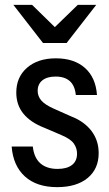

<svg xmlns="http://www.w3.org/2000/svg" viewBox="-20 -760 449 790"><path d="M215 10Q131 10 82.5 -34Q34 -78 28 -157H115Q120 -111 146 -88Q172 -65 217 -65Q255 -65 276 -81Q297 -97 297 -128Q297 -150 284 -169Q271 -188 233 -204L163 -234Q106 -256 76.5 -292Q47 -328 47 -379Q47 -443 91.5 -481.5Q136 -520 210 -520Q285 -520 329.5 -480.5Q374 -441 379 -369H292Q288 -408 267 -426.5Q246 -445 209 -445Q174 -445 154.5 -429.5Q135 -414 135 -386Q135 -364 150 -346.5Q165 -329 201 -313L273 -281Q327 -260 356.5 -221Q386 -182 386 -130Q386 -65 340.5 -27.5Q295 10 215 10ZM157 -583 35 -740H112L247 -608H164L300 -740H376L254 -583Z"/></svg>

Font: Instrument Sans SemiCondensed Medium
Style: Regular
Weight: 500
Width: 4
Designer: Rodrigo Fuenzalida
Foundry: fragTYPE
Version: Version 1.000;gftools[0.9.28]